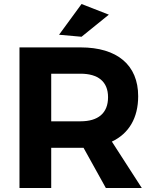

<svg xmlns="http://www.w3.org/2000/svg" viewBox="-20 -936 764 956"><path d="M522 -863 386 -916 274 -763 386 -753ZM686 0 537 -231C622 -271 668 -349 668 -457C668 -612 564 -700 381 -700H77V0H235V-200H381H396L507 0ZM235 -569H381C468 -569 518 -530 518 -452C518 -372 468 -332 381 -332H235Z"/></svg>

Font: Juman SemiBold
Style: Regular
Weight: 600
Designer: Bandar Raffah (Arabic) Julieta Ulanovsky (Latin)
Foundry: Caramella
Version: Version 5.022;PS 005.022;hotconv 1.0.88;makeotf.lib2.5.64775